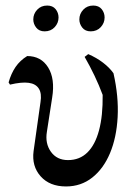

<svg xmlns="http://www.w3.org/2000/svg" viewBox="-20 -659 497 692"><path d="M218 13Q159 13 126.5 -23.5Q94 -60 101 -114L126 -291Q131 -322 120 -339.5Q109 -357 83.5 -360.5Q58 -364 16 -354L11 -362Q20 -394 36 -417.5Q52 -441 78 -457Q128 -457 153.5 -416Q179 -375 168 -307L149 -184Q142 -142 163.5 -112Q185 -82 225 -82Q267 -82 295 -109.5Q323 -137 337 -189.5Q351 -242 350 -317Q337 -352 320.5 -386.5Q304 -421 285 -454L298 -464Q328 -451 351.5 -433Q375 -415 389 -395Q408 -311 404 -237Q400 -163 376.5 -107Q353 -51 312.5 -19Q272 13 218 13ZM307 -546Q287 -546 276.5 -559.5Q266 -573 266 -589Q266 -609 280 -624Q294 -639 316 -639Q336 -639 346.5 -626Q357 -613 357 -596Q357 -576 343 -561Q329 -546 307 -546ZM141 -546Q121 -546 110.5 -559.5Q100 -573 100 -589Q100 -609 114 -624Q128 -639 150 -639Q170 -639 180.5 -626Q191 -613 191 -596Q191 -576 177 -561Q163 -546 141 -546Z"/></svg>

Font: Alegreya
Style: Regular
Weight: 400
Designer: Juan Pablo del Peral
Foundry: Huerta Tipografica
Version: Version 2.009